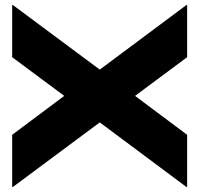

<svg xmlns="http://www.w3.org/2000/svg" viewBox="-20 -748 819 789"><path d="M30 20V-194L244 -354L30 -513V-727L32 -728L390 -462L747 -728L749 -727V-513L535 -354L749 -194V20L747 21L390 -245L32 21Z"/></svg>

Font: Lineal Heavy
Style: Regular
Weight: 900
Designer: Created by Frank Adebiaye with contributions from Anton Moglia & Ariel Martín Pérez
Created by Frank ADEBIAYE with FontF
Foundry: Velvetyne Type Foundry
Version: Version 2.000